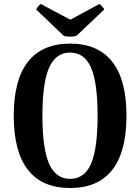

<svg xmlns="http://www.w3.org/2000/svg" viewBox="-20 -930 704 964"><path d="M49 -349Q49 -529 120.5 -620Q192 -711 332 -711Q472 -711 543.5 -620Q615 -529 615 -349Q615 -168 543.5 -77Q472 14 332 14Q192 14 120.5 -77Q49 -168 49 -349ZM470 -349Q470 -515 437 -590.5Q404 -666 332 -666Q260 -666 226.5 -590Q193 -514 193 -349Q193 -184 226.5 -108Q260 -32 332 -32Q404 -32 437 -107.5Q470 -183 470 -349ZM334 -746Q309 -746 299 -751L162 -882Q163 -887 171 -897Q179 -907 185 -910L333 -831L479 -910Q485 -907 493.5 -897Q502 -887 503 -882L365 -751Q355 -746 334 -746Z"/></svg>

Font: Arima Madurai Black
Style: Regular
Weight: 900
Designer: Joana Correia and Natanael Gama
Foundry: NDISCOVER
Version: Version 1.020